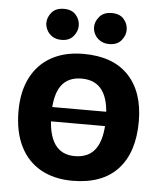

<svg xmlns="http://www.w3.org/2000/svg" viewBox="-52 -748 682 814"><g transform="rotate(5 289.0 -341.5)"><path d="M286 20Q208 20 151 -12Q94 -44 63.5 -105.5Q33 -167 33 -255Q33 -338 63.5 -397.5Q94 -457 151 -488.5Q208 -520 287 -520Q413 -520 479 -450Q545 -380 545 -255Q545 -123 479 -51.5Q413 20 286 20ZM287 -85Q347 -85 376 -126.5Q405 -168 405 -253Q405 -334 376 -374.5Q347 -415 288 -415Q230 -415 201.5 -375.5Q173 -336 173 -253Q173 -169 201.5 -127Q230 -85 287 -85ZM62 -223V-284H517V-223ZM188 -571Q165 -571 149.5 -581Q134 -591 126 -606.5Q118 -622 118 -637Q118 -661 135.5 -682Q153 -703 188 -703Q221 -703 238.5 -683Q256 -663 256 -637Q256 -613 238.5 -592Q221 -571 188 -571ZM391 -571Q369 -571 353 -581Q337 -591 329 -606.5Q321 -622 321 -637Q321 -661 339 -682Q357 -703 391 -703Q425 -703 442.5 -683Q460 -663 460 -637Q460 -613 442.5 -592Q425 -571 391 -571Z"/></g></svg>

Font: Moderustic SemiBold
Style: Regular
Weight: 600
Designer: Tural Alisoy
Foundry: TAFT Foundry
Version: Version 2.120